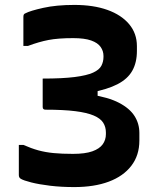

<svg xmlns="http://www.w3.org/2000/svg" viewBox="-20 -740 640 780"><path d="M282.3 -720Q359.5 -720 416.2 -699.8Q473 -679.5 504.6 -641.9Q536.2 -604.2 536.2 -552.6V-533Q536.2 -485.7 517.3 -452.4Q498.5 -419.1 457.1 -397.8Q415.8 -376.5 347.8 -363.8L376.6 -393.1V-327.6L347.8 -355.9Q420.1 -345 463.4 -322.4Q506.8 -299.8 526.5 -268.7Q546.2 -237.7 546.2 -199.8V-169.1Q546.2 -109 513.6 -66.6Q481.1 -24.2 422.1 -2.1Q363.1 20 281.4 20Q229.2 20 183.8 14.6Q138.5 9.1 107 1.1Q75.5 -6.9 64.4 -13.7Q60.4 -16.1 58.4 -19.9Q56.5 -23.7 56.5 -28.7Q56.5 -31.5 56.5 -43.6Q56.5 -55.6 56.5 -72.5Q56.5 -89.4 56.5 -106.4Q56.5 -123.4 56.5 -135.7Q56.5 -147.9 56.5 -151.2H75.3Q106.9 -137.2 135.8 -129.2Q164.8 -121.3 198.2 -118.1Q231.6 -114.9 276.5 -114.9Q326 -114.9 355.2 -125.3Q384.3 -135.7 397.3 -153.8Q410.2 -171.9 410.2 -194.9V-201.8Q410.2 -224.4 399.1 -241.7Q388 -259.1 360.7 -270.7Q333.4 -282.4 285.6 -288.4Q237.8 -294.4 164.4 -294.4Q159.4 -294.4 156.4 -297Q153.4 -299.6 153.4 -305.4Q153.4 -309.6 153.4 -326Q153.4 -342.5 153.4 -363.2Q153.4 -383.9 153.4 -400.4Q153.4 -416.8 153.4 -420.8Q234 -420.8 283.4 -427.1Q332.7 -433.4 358 -444.9Q383.3 -456.4 391.8 -472.8Q400.4 -489.3 400.4 -508.8V-512.7Q400.4 -532.8 388.8 -549.3Q377.3 -565.9 350.4 -575.5Q323.5 -585.1 277.2 -585.1Q216.2 -585.1 177.2 -577.6Q138.2 -570.1 93.9 -553.5H75Q75 -556.8 75 -568.5Q75 -580.1 75 -596.5Q75 -612.9 75 -628.9Q75 -644.8 75 -656.6Q75 -668.3 75 -671.5Q75 -677.9 76.9 -681.2Q78.8 -684.4 84 -686.3Q102.5 -696.2 155.8 -708.1Q209 -720 282.3 -720Z"/></svg>

Font: Recursive Sans Linear Light
Style: Regular
Weight: 300
Version: Version 1.085